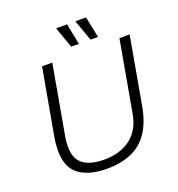

<svg xmlns="http://www.w3.org/2000/svg" viewBox="-154 -993 1046 1131"><g transform="rotate(-20 369.0 -428.0)"><path d="M324 12Q214 12 151 -34Q88 -80 88 -187Q88 -204 90 -227Q92 -250 96 -272L170 -686H234L157 -252Q154 -238 152.5 -219Q151 -200 151 -188Q151 -111 197 -77.5Q243 -44 328 -44Q428 -44 493.5 -94Q559 -144 576 -242L655 -686H719L644 -264Q626 -165 584 -104Q542 -43 476.5 -15.5Q411 12 324 12ZM371 -736 325 -865 327 -868H393L419 -736ZM492 -736 446 -865 448 -868H512L539 -736Z"/></g></svg>

Font: Archivo SemiBold ExtraLight
Style: Italic
Weight: 250
Italic angle: -10°
Version: Version 2.001